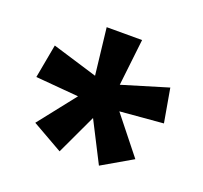

<svg xmlns="http://www.w3.org/2000/svg" viewBox="-86 -860 680 642"><g transform="rotate(20 254.0 -539.0)"><path d="M317 -761 298 -595 460 -644 481 -524 327 -511 432 -379 325 -317 252 -460 185 -317 76 -379 180 -511 27 -524 49 -644 210 -595 191 -761Z"/></g></svg>

Font: Noto Sans SemiCondensed
Style: Bold
Weight: 700
Width: 4
Designer: Monotype Design Team
Foundry: Monotype Imaging Inc.
Version: Version 2.013; ttfautohint (v1.8.4.7-5d5b)